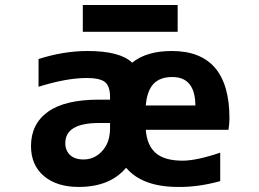

<svg xmlns="http://www.w3.org/2000/svg" viewBox="-20 -739 1040 771"><path d="M242.2 -164.1Q242.2 -134.8 261.2 -116.7Q280.3 -98.6 315.4 -98.6Q359.4 -98.6 390.6 -132.8Q421.9 -167 421.9 -224.6V-245.1H377.9Q242.2 -245.1 242.2 -164.1ZM565.4 -217.8Q570.3 -154.3 606 -124Q641.6 -93.8 712.9 -93.8Q769.5 -93.8 864.3 -126V-11.7Q776.4 12.7 695.3 11.7Q551.8 11.7 486.3 -65.4Q421.9 11.7 295.9 11.7Q208 11.7 156.2 -32.2Q104.5 -76.2 104.5 -152.3Q104.5 -241.2 172.4 -290Q240.2 -338.9 377.9 -338.9H421.9V-349.6Q421.9 -392.6 401.9 -409.2Q381.8 -425.8 328.1 -425.8Q247.1 -425.8 134.8 -390.6V-502Q235.4 -534.2 332 -534.2Q461.9 -534.2 510.7 -487.3Q568.4 -534.2 669.9 -534.2Q901.4 -534.2 901.4 -263.7Q901.4 -244.1 897.5 -217.8ZM565.4 -315.4H764.6Q763.7 -429.7 671.9 -429.7Q622.1 -429.7 596.2 -401.9Q570.3 -374 565.4 -315.4ZM312.5 -611.3V-718.8H693.4V-611.3Z"/></svg>

Font: GenEi Gothic M Regular
Style: Bold
Weight: 700
Designer: o_tamon (Modified); [Source Han Sans]
Ryoko NISHIZUKA  (kana & ideographs); Paul D. Hunt (Latin, Greek & Cyrillic); Wenl
Version: Version 1.1a;Original Version 1.004